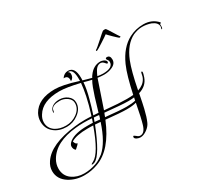

<svg xmlns="http://www.w3.org/2000/svg" viewBox="-170 -1193 1703 1547"><g transform="rotate(-30 681.0 -419.5)"><path d="M216 49Q137 49 75 10Q5 -35 5 -110Q5 -152 31 -190Q106 -303 344 -331Q389 -337 441 -337Q455 -337 470 -336.5Q485 -336 501 -335Q530 -427 544 -494.5Q558 -562 562 -610Q503 -624 456.5 -631.5Q410 -639 375 -639Q219 -639 163 -547Q143 -516 143 -483Q143 -430 189 -398Q230 -372 287 -372Q343 -372 388 -404Q439 -440 439 -494Q439 -527 408 -549Q377 -571 341 -571Q275 -571 261 -540Q260 -538 259 -533.5Q258 -529 257 -522Q255 -512 251 -511Q249 -513 249 -515Q249 -547 280 -567Q294 -575 309 -578.5Q324 -582 341 -582Q384 -582 416 -558Q450 -533 450 -494Q450 -436 395 -396Q347 -360 287 -360Q218 -360 173 -396Q123 -435 123 -502Q123 -539 141 -573Q197 -672 352 -672Q387 -672 439.5 -661.5Q492 -651 563 -628V-647Q563 -738 520 -738H513Q529 -731 529 -712Q529 -677 499 -662Q500 -666 500 -675Q500 -715 459 -712Q482 -747 519 -747Q583 -747 583 -646Q583 -640 583 -634Q583 -628 582 -622Q606 -615 625.5 -609.5Q645 -604 661 -600Q666 -612 673 -620Q717 -682 782 -682Q795 -682 813 -674Q833 -663 833 -651Q833 -639 823 -639Q820 -639 807 -655Q794 -670 776 -670Q739 -670 713 -613L703 -591Q717 -589 730 -587.5Q743 -586 754 -586Q848 -586 848 -641Q848 -653 840.5 -662Q833 -671 833 -676Q833 -686 846 -686Q876 -686 876 -647Q876 -608 832 -589Q799 -574 756 -574Q743 -574 728.5 -575.5Q714 -577 698 -579L612 -326Q683 -319 734.5 -316Q786 -313 817 -313Q853 -313 878 -316Q895 -396 912.5 -457.5Q930 -519 949 -562Q1005 -687 1099 -736Q1160 -768 1231 -768Q1311 -768 1360 -713L1362 -709Q1362 -707 1356 -704.5Q1350 -702 1350 -697Q1350 -694 1351 -691V-686Q1351 -659 1342 -659Q1340 -659 1340 -662Q1340 -664 1342.5 -671.5Q1345 -679 1345 -683Q1345 -720 1295 -741Q1255 -755 1213 -755Q1192 -755 1171 -750Q1150 -745 1129 -736Q1043 -694 994 -572Q978 -532 962 -471Q946 -410 930 -327Q985 -345 1007 -385Q1018 -402 1024 -439Q1026 -445 1030 -445Q1036 -445 1036 -438Q1036 -430 1033 -419Q1030 -408 1025 -393Q1001 -326 926 -304Q917 -258 910.5 -226Q904 -194 899 -174Q891 -140 882.5 -113Q874 -86 864 -64Q851 -35 820 -13Q788 10 759 10Q744 10 729 3Q709 -6 709 -19Q709 -29 718 -29Q720 -29 736 -16Q749 -3 765 -3Q805 -3 824 -67Q832 -93 842.5 -139.5Q853 -186 865 -251Q832 -241 775 -241Q747 -241 699 -244.5Q651 -248 584 -255Q490 -26 340 27Q281 49 216 49ZM564 -331 602 -458Q615 -499 627.5 -532Q640 -565 653 -587Q641 -589 623.5 -593.5Q606 -598 582 -605Q578 -545 555 -461Q547 -430 537.5 -398.5Q528 -367 517 -334ZM221 35Q250 35 278.5 30Q307 25 335 15Q357 7 376 -5Q395 -17 412 -30Q450 -63 482.5 -120Q515 -177 542 -259L492 -263Q446 -147 407 -81Q368 -15 335 0Q322 5 314 5Q308 5 308 3Q308 -2 329 -12Q398 -47 476 -264Q463 -265 450 -265Q437 -265 424 -265Q318 -265 269 -234Q278 -203 294 -204Q297 -198 257 -164Q239 -178 239 -204Q239 -225 266 -246Q320 -285 431 -285Q444 -285 457 -285Q470 -285 484 -284L496 -319Q453 -322 418 -322Q398 -322 380 -321Q362 -320 345 -318Q248 -308 182 -274.5Q116 -241 81 -181Q59 -143 59 -101Q59 -36 109 1Q157 35 221 35ZM548 -278Q551 -286 554 -295Q557 -304 559 -313Q546 -315 534.5 -315.5Q523 -316 512 -317L499 -283ZM783 -260Q810 -260 831 -262Q852 -264 868 -268L874 -295Q850 -292 819 -292Q786 -292 732.5 -296.5Q679 -301 605 -308Q601 -300 598 -291Q595 -282 592 -274Q659 -267 707 -263.5Q755 -260 783 -260ZM803 -770Q799 -770 797 -773Q795 -776 800 -780Q807 -783 825.5 -799Q844 -815 866 -834.5Q888 -854 904.5 -869Q921 -884 924 -885Q929 -888 941 -888Q950 -888 953 -885Q955 -884 964.5 -869Q974 -854 986.5 -834Q999 -814 1009 -798Q1019 -782 1021 -780Q1024 -779 1024 -776Q1023 -772 1018.5 -770.5Q1014 -769 1010 -772Q1009 -772 997 -783Q985 -794 970 -808.5Q955 -823 943.5 -835Q932 -847 930 -850Q926 -846 907.5 -834Q889 -822 867 -807.5Q845 -793 827.5 -782.5Q810 -772 808 -772Q804 -770 803 -770Z"/></g></svg>

Font: Lavishly Yours
Style: Regular
Weight: 400
Designer: Robert E. Leuschke
Foundry: Robert E. Leuschke
Version: Version 1.010; ttfautohint (v1.8.3)